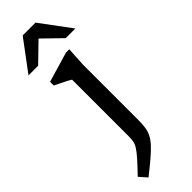

<svg xmlns="http://www.w3.org/2000/svg" viewBox="-347 -723 970 970"><g transform="rotate(-45 138.5 -237.5)"><path d="M111.5 -382Q106 -386 91.2 -393.8Q76.5 -401.5 58.5 -410.2Q40.5 -419 25 -426.5V-453L186 -500.5H210L204 -396.5V-0.5Q204 28.5 200.8 50.5Q197.5 72.5 188 92Q178.5 111.5 159.8 132.2Q141 153 110.5 179Q80 205 35 240.5L-1 199.5Q39 158 61.8 132.2Q84.5 106.5 95.2 89.5Q106 72.5 108.8 57.5Q111.5 42.5 111.5 22ZM-29 -553 93 -716.5H184.5L306 -553H237L126.5 -660.5H150.5L40 -553Z"/></g></svg>

Font: Newsreader 9pt
Style: Regular
Weight: 400
Designer: Hugues Gentile
Foundry: Production Type
Version: Version 1.003